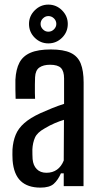

<svg xmlns="http://www.w3.org/2000/svg" viewBox="-20 -828 444 854"><path d="M160 6.5Q103 6.5 72 -23Q41 -52.5 36 -114.5Q35.5 -127 35.2 -139.2Q35 -151.5 35.5 -163.5Q38 -200 49.8 -228.5Q61.5 -257 87.8 -280.2Q114 -303.5 159.5 -324.5Q184 -335.5 211 -346.5Q238 -357.5 265 -366V-479Q265 -511.5 251 -525.8Q237 -540 202.5 -540Q173 -540 155.2 -527.8Q137.5 -515.5 136 -484.5Q135.5 -471 135.2 -451.8Q135 -432.5 135.2 -414.8Q135.5 -397 136 -388.5H49.5Q49 -408 48.5 -430.5Q48 -453 48.5 -473.5Q51 -520 66.5 -549.5Q82 -579 115.8 -593.5Q149.5 -608 206 -608Q262.5 -608 294.2 -593Q326 -578 339 -545.5Q352 -513 352 -461L351.5 0H263.5V-57H251Q237.5 -26.5 218.8 -10Q200 6.5 160 6.5ZM186.5 -59.5Q214 -59.5 233.5 -73.5Q253 -87.5 263.5 -114L264.5 -295Q244.5 -289 223.8 -280.2Q203 -271.5 178 -256.5Q145.5 -238.5 135.5 -215.8Q125.5 -193 124 -163.5Q124 -150 124.2 -140.5Q124.5 -131 125 -120.5Q127.5 -92 143.5 -75.8Q159.5 -59.5 186.5 -59.5ZM195 -635Q160 -635 134.5 -660.2Q109 -685.5 109 -721.5Q109 -756.5 134.5 -782Q160 -807.5 195 -807.5Q230.5 -807.5 256 -782Q281.5 -756.5 281.5 -721.5Q281.5 -685.5 256 -660.2Q230.5 -635 195 -635ZM195 -687Q209.5 -687 220 -697.5Q230.5 -708 230.5 -721.5Q230.5 -736 220 -746.2Q209.5 -756.5 195 -756.5Q181.5 -756.5 171 -746.2Q160.5 -736 160.5 -721.5Q160.5 -708 170.8 -697.5Q181 -687 195 -687Z"/></svg>

Font: Big Shoulders Text Thin Medium
Style: Regular
Weight: 500
Version: Version 2.002